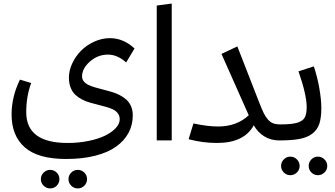

<svg xmlns="http://www.w3.org/2000/svg" viewBox="-20 -787 1876 1076"><path d="M439.9 -358.9Q439.9 -342.8 449.7 -330.8Q459.5 -318.8 475.8 -311Q492.2 -303.2 513.4 -297.1Q534.7 -291 558.3 -284.9Q582 -278.8 605.7 -272Q629.4 -265.1 650.6 -254.2Q671.9 -243.2 688.2 -228.5Q704.6 -213.9 714.4 -191.4Q724.1 -168.9 724.1 -140.1Q724.1 -86.9 700.4 -42.7Q676.8 1.5 631.1 34.4Q585.4 67.4 513.7 85.7Q441.9 104 351.1 104Q192.9 104 118.9 38.8Q44.9 -26.4 44.9 -145Q44.9 -245.1 91.8 -340.8L154.8 -321.8Q127 -246.6 127 -158.2Q127 14.2 358.9 14.2Q421.4 14.2 476.8 2.7Q532.2 -8.8 569.8 -27.3Q607.4 -45.9 629.2 -69.8Q650.9 -93.8 650.9 -118.2Q650.9 -137.2 641.1 -150.9Q631.3 -164.6 615 -172.9Q598.6 -181.2 577.1 -187.3Q555.7 -193.4 532.2 -199.2Q508.8 -205.1 485.1 -211.7Q461.4 -218.3 439.9 -229.5Q418.5 -240.7 402.1 -255.9Q385.7 -271 376 -295.7Q366.2 -320.3 366.2 -352.1Q366.2 -392.1 385 -432.1Q403.8 -472.2 434.6 -503.2Q465.3 -534.2 508.3 -553.7Q551.3 -573.2 596.2 -573.2Q671.9 -573.2 733.9 -515.1L687 -437Q638.2 -481 585 -481Q527.8 -481 483.9 -442.1Q439.9 -403.3 439.9 -358.9ZM261.2 165Q282.7 165 297.9 180.2Q313 195.3 313 216.8Q313 238.3 297.9 253.7Q282.7 269 261.2 269Q240.2 269 224.6 253.7Q209 238.3 209 216.8Q209 195.3 224.6 180.2Q240.2 165 261.2 165ZM416 165Q437 165 452.4 180.2Q467.8 195.3 467.8 216.8Q467.8 238.3 452.4 253.7Q437 269 416 269Q394.5 269 379.2 253.7Q363.8 238.3 363.8 216.8Q363.8 195.3 379.2 180.2Q394.5 165 416 165Z M942.4 0H858.4V-755.9L942.4 -767.1Z M1552.2 -89.8 1564 -44.9 1544.4 0Q1497.6 0 1460.4 -23.2Q1423.3 -46.4 1402.3 -85Q1348.1 14.2 1196.3 14.2Q1116.2 14.2 1037.1 -6.8L1064 -95.2Q1143.1 -78.1 1202.1 -78.1Q1306.6 -78.1 1374 -141.1L1221.2 -484.9L1310.1 -526.9L1434.1 -209Q1448.2 -173.3 1457.5 -154.1Q1466.8 -134.8 1480.5 -118.4Q1494.1 -102.1 1511 -95.9Q1527.8 -89.8 1552.2 -89.8Z M1551.8 -89.8Q1614.3 -89.8 1645.5 -99.1Q1676.8 -108.4 1687.7 -128.2Q1698.7 -147.9 1698.7 -187Q1698.7 -254.9 1652.8 -387.2L1738.8 -415Q1758.8 -355 1769.8 -291.3Q1780.8 -227.5 1780.8 -182.1Q1780.8 -127.9 1769.8 -94Q1758.8 -60.1 1730.7 -38.3Q1702.6 -16.6 1658.4 -8.3Q1614.3 0 1543.9 0L1523.9 -44.9ZM1606.9 194.8Q1585.9 194.8 1570.6 179.7Q1555.2 164.6 1555.2 143.1Q1555.2 121.6 1570.6 106.2Q1585.9 90.8 1606.9 90.8Q1628.4 90.8 1643.8 106.2Q1659.2 121.6 1659.2 143.1Q1659.2 164.6 1643.8 179.7Q1628.4 194.8 1606.9 194.8ZM1761.7 194.8Q1740.2 194.8 1725.1 179.7Q1710 164.6 1710 143.1Q1710 121.6 1725.1 106.2Q1740.2 90.8 1761.7 90.8Q1782.7 90.8 1798.3 106.2Q1814 121.6 1814 143.1Q1814 164.6 1798.3 179.7Q1782.7 194.8 1761.7 194.8Z"/></svg>

Font: FiraGO
Style: Regular
Weight: 400
Designer: bBox Type
Foundry: bBox Type GmbH
Version: Version 1.001;PS 001.001;hotconv 1.0.88;makeotf.lib2.5.64775